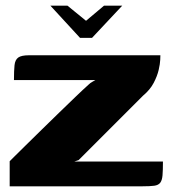

<svg xmlns="http://www.w3.org/2000/svg" viewBox="-20 -654 606 674"><path d="M157 -634H217L282 -581L345 -634H409L303 -521H261ZM241 -87H552Q552 -56 550.5 -38.5Q549 -21 542.5 -12.5Q536 -4 521.5 -2Q507 0 481 0H14V-88Q16 -90 31 -105Q46 -120 71 -144.5Q96 -169 126 -198.5Q156 -228 187 -258Q218 -288 245 -314Q272 -340 291 -357Q297 -363 304.5 -367Q312 -371 315 -373H29Q29 -406 31 -425Q33 -444 44 -452Q55 -460 82 -460H543Q543 -459 542.5 -444.5Q542 -430 537 -408.5Q532 -387 519.5 -363Q507 -339 482 -318L256 -92Z"/></svg>

Font: r_Genos
Style: Bold
Weight: 700
Designer: Robert E. Leuschke
Foundry: Robert E. Leuschke
Version: Version 2.000;June 29, 2024;FontCreator 14.0.0.2814 32-bit